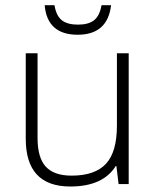

<svg xmlns="http://www.w3.org/2000/svg" viewBox="-20 -694 588 724"><path d="M121.6 -493.2V-173.8Q121.6 -99.1 152.8 -65.4Q184.1 -31.7 250 -31.7Q337.9 -31.7 379.4 -76.2Q420.9 -120.6 420.9 -220.7V-493.2H465.3V0H427.2L418.9 -67.9H416.5Q368.2 9.3 245.1 9.3Q77.1 9.3 77.1 -170.9V-493.2ZM272.9 -563Q158.2 -563 148.4 -674.3H185.5Q191.9 -634.8 212.9 -617.9Q233.9 -601.1 273.9 -601.1Q314 -601.1 335 -617.9Q356 -634.8 362.8 -674.3H398.9Q385.7 -563 272.9 -563Z"/></svg>

Font: Bpm'online Open Sans Light
Style: Regular
Weight: 300
Foundry: Ascender Corporation
Version: Version 1.10